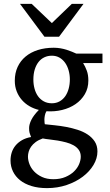

<svg xmlns="http://www.w3.org/2000/svg" viewBox="-20 -740 565 989"><path d="M396 66.9Q396 46.4 385.7 32Q375.5 17.6 358.6 8.3Q341.8 -1 320.6 -6.6Q299.3 -12.2 277.6 -15.9Q255.9 -19.5 235.4 -21.7Q214.8 -23.9 200.2 -26.9Q178.2 -19 163.6 -8.1Q148.9 2.9 140.1 15.6Q131.3 28.3 127.7 41.5Q124 54.7 124 66.9Q124 85 131.8 105.5Q139.6 126 155.8 143.1Q171.9 160.2 196.5 171.6Q221.2 183.1 254.9 183.1Q290.5 183.1 317.1 171.6Q343.8 160.2 361.3 143.1Q378.9 126 387.5 105.5Q396 85 396 66.9ZM339.8 -331.1Q339.8 -354.5 333.7 -376.7Q327.6 -398.9 315.9 -415.8Q304.2 -432.6 286.9 -442.9Q269.5 -453.1 247.1 -453.1Q226.1 -453.1 208.5 -444.8Q190.9 -436.5 178.5 -420.7Q166 -404.8 158.9 -381.8Q151.9 -358.9 151.9 -330.1Q151.9 -305.2 158 -283Q164.1 -260.7 176 -244.1Q188 -227.5 205.8 -217.8Q223.6 -208 247.1 -208Q269.5 -208 286.9 -217.8Q304.2 -227.5 315.9 -244.1Q327.6 -260.7 333.7 -283.2Q339.8 -305.7 339.8 -331.1ZM408.2 -415Q419.4 -397 427.2 -375.7Q435.1 -354.5 435.1 -325.2Q435.1 -285.6 417 -254.9Q398.9 -224.1 368.9 -203.6Q338.9 -183.1 300 -173.6Q261.2 -164.1 219.2 -167Q213.4 -157.2 211.2 -146Q209 -134.8 208.7 -125Q208.5 -115.2 209.5 -108.2Q210.4 -101.1 210.9 -100.1Q233.4 -97.7 262.2 -94.7Q291 -91.8 321 -86.2Q351.1 -80.6 380.1 -71.3Q409.2 -62 431.6 -47.1Q454.1 -32.2 468 -11Q481.9 10.3 481.9 40Q481.9 75.7 461.7 109.6Q441.4 143.6 406.2 170.2Q371.1 196.8 323.7 212.9Q276.4 229 222.2 229Q177.2 229 142.3 218.3Q107.4 207.5 83.5 188.5Q59.6 169.4 46.9 143.3Q34.2 117.2 34.2 86.9Q34.2 64.9 40.5 45.2Q46.9 25.4 60.1 9.5Q73.2 -6.3 93 -17.8Q112.8 -29.3 140.1 -34.2Q137.2 -42 135.3 -47.1Q133.3 -52.2 132.1 -56.9Q130.9 -61.5 130.4 -66.7Q129.9 -71.8 129.9 -80.1Q129.9 -99.6 141.8 -123.3Q153.8 -147 180.2 -173.8Q155.3 -179.7 132.8 -192.4Q110.4 -205.1 93.3 -224.4Q76.2 -243.7 66.2 -268.8Q56.2 -293.9 56.2 -324.2Q56.2 -363.8 70.8 -395.3Q85.4 -426.8 111.8 -448.7Q138.2 -470.7 175 -482.4Q211.9 -494.1 256.8 -494.1Q274.4 -494.1 291.3 -491.2Q308.1 -488.3 323 -483.6Q337.9 -479 350.6 -473.6Q363.3 -468.3 373 -463.9H507.8V-415ZM284.2 -550.8H209L83 -720.2H143.1L247.1 -621.1L350.1 -720.2H410.2Z"/></svg>

Font: Charis SIL APac
Style: Regular
Weight: 400
Foundry: SIL International
Version: Version 5.000